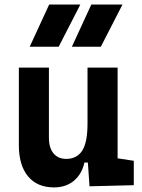

<svg xmlns="http://www.w3.org/2000/svg" viewBox="-20 -815 626 845"><path d="M217.8 9.8Q144 9.8 103.5 -38.8Q63 -87.4 63 -175.8V-517.6H195.3V-208.5Q195.3 -164.1 215.6 -139.9Q235.8 -115.7 271.5 -115.7Q317.9 -115.7 341.6 -151.6Q365.2 -187.5 365.2 -272V-517.6H497.6V-118.2L568.8 -107.4V0L374 4.9L366.7 -99.6H351.6Q339.4 -46.9 304.2 -18.6Q269 9.8 217.8 9.8ZM110.8 -609.4 196.3 -794.9H333.5L238.3 -609.4ZM296.4 -609.4 381.8 -794.9H519L423.8 -609.4Z"/></svg>

Font: CaskaydiaMono NF
Style: Bold
Weight: 700
Designer: Aaron Bell
Foundry: Saja Typeworks
Version: Version 2111.001; ttfautohint (v1.8.4);Nerd Fonts 3.1.1